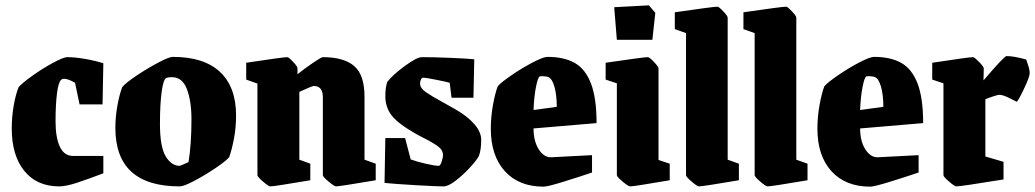

<svg xmlns="http://www.w3.org/2000/svg" viewBox="-20 -686 3876 719"><path d="M24 -205Q24 -249 31.5 -291.5Q39 -334 50 -360Q63 -375 101.5 -402.5Q140 -430 179 -451Q218 -472 232 -472Q260 -472 298 -465.5Q336 -459 367 -449L364 -295H278L261 -376Q235 -391 220 -391Q213 -391 209 -387Q199 -379 193.5 -337Q188 -295 188 -231Q188 -172 204 -137Q220 -102 254 -102H367V-37Q309 -15 268 -1.5Q227 12 202 12Q118 12 71 -46Q24 -104 24 -205Z M412 -207Q412 -249 420 -292.5Q428 -336 438 -360Q451 -376 491.5 -403Q532 -430 572.5 -451.5Q613 -473 627 -473Q744 -473 804 -416.5Q864 -360 864 -254Q864 -208 856 -166Q848 -124 838 -97Q825 -82 785.5 -55.5Q746 -29 707 -8.5Q668 12 653 12Q412 12 412 -207ZM686 -79Q697 -147 697 -239Q697 -307 680 -352Q663 -397 624 -397Q610 -397 603 -394Q592 -390 585.5 -343Q579 -296 579 -222Q579 -136 600.5 -100.5Q622 -65 653 -65Q658 -66 686 -79Z M944 -30V-373L902 -388V-451Q1041 -472 1056 -472Q1061 -472 1077.5 -454.5Q1094 -437 1094 -431V-408Q1119 -428 1151 -450Q1183 -472 1189 -472Q1267 -472 1306 -439Q1345 -406 1345 -324V-88L1387 -73V-11Q1251 12 1238 12Q1232 12 1210.5 -6Q1189 -24 1189 -30V-322Q1189 -364 1155 -364Q1149 -364 1101 -342V-88L1142 -73V-11Q1007 12 992 12Q986 12 965 -6Q944 -24 944 -30Z M1420 -1 1423 -169H1497L1518 -89Q1543 -80 1576 -72.5Q1609 -65 1623 -65Q1629 -65 1634 -81Q1639 -97 1639 -104Q1639 -122 1625 -134Q1611 -146 1577 -164Q1551 -177 1537 -185Q1469 -224 1446 -254.5Q1423 -285 1423 -326Q1423 -357 1430 -379Q1451 -406 1496 -439Q1541 -472 1560 -472Q1600 -472 1663.5 -469.5Q1727 -467 1756 -464L1753 -320H1671L1664 -376Q1655 -379 1615 -387Q1575 -395 1565 -395Q1559 -395 1556 -387.5Q1553 -380 1553 -373Q1553 -356 1575.5 -340.5Q1598 -325 1635 -305Q1643 -301 1686.5 -276Q1730 -251 1756 -221.5Q1782 -192 1782 -162Q1782 -124 1773 -101Q1762 -82 1736.5 -55Q1711 -28 1684.5 -8Q1658 12 1641 12Q1615 12 1537.5 7.5Q1460 3 1420 -1Z M1818 -204Q1818 -248 1826 -292.5Q1834 -337 1844 -363Q1857 -378 1896.5 -405Q1936 -432 1975.5 -452.5Q2015 -473 2030 -473Q2092 -473 2132 -450.5Q2172 -428 2193 -373.5Q2214 -319 2214 -225L1978 -205Q1978 -158 1997 -127.5Q2016 -97 2043 -97L2197 -105V-40Q2156 -26 2093.5 -6.5Q2031 13 2016 13Q1923 13 1870.5 -45Q1818 -103 1818 -204ZM2032 -398Q2025 -400 2015 -400.5Q2005 -401 2002 -400Q1995 -399 1987.5 -362.5Q1980 -326 1978 -274L2065 -286Q2065 -331 2056 -362Q2047 -393 2032 -398Z M2290 -30V-374L2248 -388V-451Q2391 -472 2406 -472Q2412 -472 2429 -454Q2446 -436 2446 -430V-87L2488 -73V-11Q2354 12 2340 12Q2333 12 2311.5 -6Q2290 -24 2290 -30ZM2290 -537 2280 -659 2410 -666 2434 -638 2423 -537Z M2549 -30V-562L2507 -577V-640Q2652 -661 2667 -661Q2672 -661 2688.5 -643.5Q2705 -626 2705 -620V-88L2747 -73V-11Q2612 12 2597 12Q2591 12 2570 -6Q2549 -24 2549 -30Z M2806 -30V-562L2764 -577V-640Q2909 -661 2924 -661Q2929 -661 2945.5 -643.5Q2962 -626 2962 -620V-88L3004 -73V-11Q2869 12 2854 12Q2848 12 2827 -6Q2806 -24 2806 -30Z M3041 -204Q3041 -248 3049 -292.5Q3057 -337 3067 -363Q3080 -378 3119.5 -405Q3159 -432 3198.5 -452.5Q3238 -473 3253 -473Q3315 -473 3355 -450.5Q3395 -428 3416 -373.5Q3437 -319 3437 -225L3201 -205Q3201 -158 3220 -127.5Q3239 -97 3266 -97L3420 -105V-40Q3379 -26 3316.5 -6.5Q3254 13 3239 13Q3146 13 3093.5 -45Q3041 -103 3041 -204ZM3255 -398Q3248 -400 3238 -400.5Q3228 -401 3225 -400Q3218 -399 3210.5 -362.5Q3203 -326 3201 -274L3288 -286Q3288 -331 3279 -362Q3270 -393 3255 -398Z M3513 -30V-374L3471 -388V-451Q3609 -472 3624 -472Q3629 -472 3646.5 -454Q3664 -436 3664 -430L3663 -385Q3741 -476 3749 -476Q3778 -476 3823 -463Q3824 -459 3830 -442Q3836 -425 3836 -412Q3836 -398 3814 -352Q3792 -306 3787 -305Q3785 -306 3760.5 -318.5Q3736 -331 3722 -331Q3717 -331 3696 -324Q3675 -317 3670 -314V-100L3738 -80V-14Q3578 12 3561 12Q3555 12 3534 -6Q3513 -24 3513 -30Z"/></svg>

Font: Grenze ExtraBold
Style: Regular
Weight: 800
Designer: Renata Polastri
Foundry: Omnibus-Type
Version: Version 1.002; ttfautohint (v1.8)